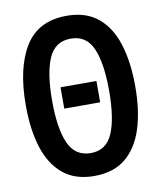

<svg xmlns="http://www.w3.org/2000/svg" viewBox="-83 -792 729 869"><g transform="rotate(-10 281.5 -358.0)"><path d="M281 10Q193 10 137.5 -36Q82 -82 56 -164.5Q30 -247 30 -358Q30 -530 90.5 -628Q151 -726 282 -726Q370 -726 425.5 -680.5Q481 -635 507 -552Q533 -469 533 -358Q533 -247 507 -164.5Q481 -82 425.5 -36Q370 10 281 10ZM283 -95Q354 -95 383.5 -163Q413 -231 413 -358Q413 -486 383.5 -553.5Q354 -621 283 -621Q210 -621 180.5 -553Q151 -485 151 -358Q151 -231 181 -163Q211 -95 283 -95ZM199 -314V-412H364V-314Z"/></g></svg>

Font: Noto Sans Mono SemiCondensed SemiBold
Style: Regular
Weight: 600
Width: 4
Designer: Monotype Design Team
Foundry: Monotype Imaging Inc.
Version: Version 2.014; ttfautohint (v1.8.4.7-5d5b)